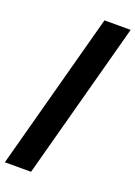

<svg xmlns="http://www.w3.org/2000/svg" viewBox="-163 -826 705 999"><g transform="rotate(20 189.5 -326.5)"><path d="M379.4 -761.7 145 109.4H0L234.4 -761.7Z"/></g></svg>

Font: Inter Display ExtraBold
Style: Regular
Weight: 800
Designer: Rasmus Andersson
Foundry: rsms
Version: Version 4.000;git-a52131595